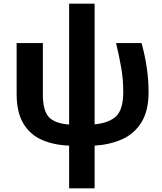

<svg xmlns="http://www.w3.org/2000/svg" viewBox="-20 -779 877 1039"><path d="M492 -759V-106Q572 -114 609.5 -151Q647 -188 647 -282Q647 -348 636 -412Q625 -476 608 -546H746Q784 -409 784 -281Q784 -179 745 -116.5Q706 -54 640 -25Q574 4 492 9V240H354V9Q271 6 207 -22Q143 -50 106.5 -110.5Q70 -171 70 -271V-546H212V-267Q212 -182 243.5 -146.5Q275 -111 354 -105V-759Z"/></svg>

Font: Noto Sans IKEA
Style: Bold
Weight: 600
Designer: Monotype Design Team
Foundry: Monotype Imaging Inc.
Version: Version 2.001